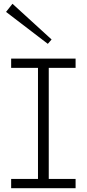

<svg xmlns="http://www.w3.org/2000/svg" viewBox="-20 -996 459 1016"><path d="M181 -28V-661H238V-28ZM39 0V-49H380V0ZM39 -637V-686H380V-637ZM233 -764 12 -933 46 -976 253 -787Z"/></svg>

Font: BioRhyme Light
Style: Regular
Weight: 300
Designer: Aoife Mooney
Foundry: Aoife Mooney Type
Version: Version 1.600;gftools[0.9.33]